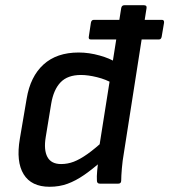

<svg xmlns="http://www.w3.org/2000/svg" viewBox="-20 -703 648 735"><path d="M327 -552Q318 -552 320 -563L328 -616Q330 -627 339 -627H600Q609 -627 608 -616L599 -563Q597 -552 589 -552H522ZM170 12Q100 12 70.5 -36Q41 -84 56 -172L82 -325Q96 -410 146.5 -456Q197 -502 281 -502Q321 -502 361.5 -490.5Q402 -479 422 -465L413 -383Q386 -399 351.5 -407.5Q317 -416 290 -416Q239 -416 212 -388Q185 -360 176 -306L155 -178Q147 -129 161.5 -102Q176 -75 214 -75Q239 -75 262.5 -84Q286 -93 315 -113.5Q344 -134 383 -170L371 -88Q335 -56 302.5 -33.5Q270 -11 238.5 0.5Q207 12 170 12ZM362 0Q351 0 351 -12Q350 -27 352 -49Q354 -71 356 -87L359 -135L444 -672Q446 -683 456 -683H531Q543 -683 541 -672L454 -116Q449 -88 446.5 -58Q444 -28 444 -12Q444 0 433 0Z"/></svg>

Font: Sofia Sans SemiBold
Style: Italic
Weight: 600
Italic angle: -9°
Designer: Botio Nikoltchev, Ani Petrova
Foundry: lettersoup
Version: Version 4.100-B